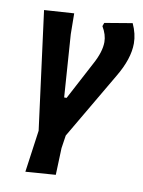

<svg xmlns="http://www.w3.org/2000/svg" viewBox="-78 -526 576 774"><g transform="rotate(10 210.5 -138.5)"><path d="M402 -471Q421 -430 421 -391Q421 -328 375 -251L215 22L207 75L203 185L80 194L104 22L41 -461L163 -469L164 -384L182 -128H192L274 -283Q303 -336 303 -376Q303 -406 284 -438L289 -452Z"/></g></svg>

Font: Alegreya Sans
Style: Bold Italic
Weight: 700
Italic angle: -7°
Designer: Juan Pablo del Peral
Foundry: Huerta Tipografica
Version: Version 2.007